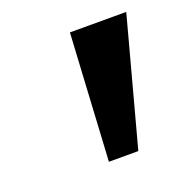

<svg xmlns="http://www.w3.org/2000/svg" viewBox="-68 -790 402 419"><g transform="rotate(-20 133.0 -581.0)"><path d="M118.2 -433.1 134.8 -727.5H265.6L186.5 -433.1Z"/></g></svg>

Font: Inter Tight SemiBold
Style: Italic
Weight: 600
Italic angle: -9.39999°
Designer: Rasmus Andersson
Foundry: rsms
Version: Version 3.004